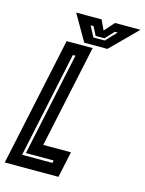

<svg xmlns="http://www.w3.org/2000/svg" viewBox="-147 -934 762 1009"><g transform="rotate(15 234.0 -429.0)"><path d="M-19.5 0 129.5 -700H271L152 -141.5H302.5L272.5 0ZM58 -62.5H223L226 -76.5H75L194 -638H180ZM221 -716 139 -858H277.5L302.5 -804L350.5 -858H489L347 -716ZM260 -755H322L377 -813H361.5L317.5 -766H269.5L245.5 -813H230Z"/></g></svg>

Font: Tourney Condensed Regular
Style: Bold Italic
Weight: 700
Width: 3
Italic angle: -12°
Designer: Tyler Finck
Foundry: Etcetera Type Co
Version: Version 1.010; ttfautohint (v1.8.3)